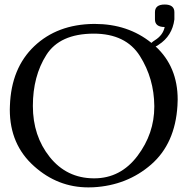

<svg xmlns="http://www.w3.org/2000/svg" viewBox="-20 -812 826 850"><path d="M394.5 -706.1H399.4Q546.4 -706.1 650.4 -622.1Q656.7 -628.4 665.5 -633.8Q701.7 -656.2 709 -692.4Q666 -692.4 666 -726.1V-757.8Q666 -792 709 -792Q752 -792 752 -757.8V-726.1Q742.7 -652.8 682.1 -613.8Q675.3 -608.4 668.9 -606.4Q766.6 -516.6 766.6 -371.1Q766.6 -357.9 765.6 -344.2Q755.4 -176.3 649.2 -83.7Q543 8.8 393.6 17.1Q382.3 17.6 371.1 17.6Q235.4 17.6 130.9 -76.2Q23.4 -171.9 23.4 -326.7Q23.4 -335.4 23.9 -344.2Q29.8 -510.7 131.6 -607.4Q233.4 -704.1 394.5 -706.1ZM394.5 -663.1Q244.6 -662.6 185.1 -568.6Q125.5 -474.6 125.5 -342.8Q125.5 -210.4 200.2 -116.9Q274.9 -23.4 394.5 -22.5H397Q513.7 -22.5 588.9 -122.1Q663.1 -220.7 663.1 -339.8V-342.8Q662.1 -464.4 599.6 -563.7Q537.1 -663.1 394.5 -663.1Z"/></svg>

Font: Caudex
Style: Regular
Weight: 400
Version: Version 1.04